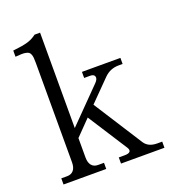

<svg xmlns="http://www.w3.org/2000/svg" viewBox="-139 -871 877 976"><g transform="rotate(-20 300.0 -383.0)"><path d="M189 -90.8Q189 -63 201.2 -48.1Q213.4 -33.2 235.8 -33.2H268.1V0H37.1V-33.2H68.8Q91.3 -33.2 103.8 -48.1Q116.2 -63 116.2 -90.8V-627.9Q116.2 -646 115.2 -656.7Q114.3 -667.5 110.6 -676Q106.9 -684.6 101.8 -688.2Q96.7 -691.9 85.7 -694.1Q74.7 -696.3 62.7 -695.8Q50.8 -695.3 29.8 -693.8V-727.1Q84 -732.9 110.6 -741Q137.2 -749 159.2 -766.1H189V-250L365.2 -429.2Q381.8 -446.3 377.9 -459.7Q374 -473.1 354 -473.1H320.8V-505.9H528.8V-473.1H507.8Q461.4 -473.1 429.2 -440.9L318.8 -329.1L487.8 -64.9Q508.8 -33.2 556.2 -33.2H583V0H348.1V-33.2H379.9Q402.3 -33.2 408.9 -41.5Q415.5 -49.8 405.8 -64.9L269 -277.8L189 -195.8Z"/></g></svg>

Font: LT Superior Serif
Style: Regular
Weight: 400
Designer: Daniel Lyons
Foundry: LyonsType
Version: Version 2.120;FEAKit 1.0